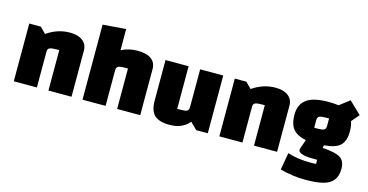

<svg xmlns="http://www.w3.org/2000/svg" viewBox="-82 -1053 3082 1606"><g transform="rotate(15 1459.0 -250.0)"><path d="M150 -500 200 -450Q293 -515 400 -515Q470 -515 510 -484.5Q550 -454 550 -400V0H350V-350H319Q285 -350 267.5 -342.5Q250 -335 250 -312V0H50V-500Z M845 -308V0H645V-650L845 -665V-482Q909 -515 987 -515Q1065 -515 1105 -484.5Q1145 -454 1145 -400V0H945V-350H914Q878 -350 861.5 -342.5Q845 -335 845 -308Z M1430 -500V-131H1461Q1497 -131 1513.5 -138.5Q1530 -146 1530 -173V-500H1730V0H1630L1572 -57Q1512 15 1401 15Q1312 15 1271 -23Q1230 -61 1230 -150V-500Z M1930 -500 1980 -450Q2073 -515 2180 -515Q2250 -515 2290 -484.5Q2330 -454 2330 -400V0H2130V-350H2099Q2065 -350 2047.5 -342.5Q2030 -335 2030 -312V0H1830V-500Z M2398 135 2424 -14Q2509 15 2623 15Q2657 15 2671 13V-22Q2582 -22 2554.5 -29.5Q2527 -37 2518.5 -44.5Q2510 -52 2508.5 -57Q2507 -62 2507 -71L2537 -157Q2465 -170 2427.5 -211Q2390 -252 2390 -339.5Q2390 -427 2449 -471Q2508 -515 2641 -515Q2689 -515 2726 -509L2813 -576L2918 -475L2861 -408Q2874 -373 2874 -318Q2874 -239 2834.5 -200.5Q2795 -162 2694 -154L2690 -130Q2798 -124 2842.5 -97.5Q2887 -71 2887 0Q2887 121 2770 150Q2712 165 2613.5 165Q2515 165 2398 135ZM2578 -340V-275H2609Q2645 -275 2661.5 -282.5Q2678 -290 2678 -317V-382H2647Q2611 -382 2594.5 -374.5Q2578 -367 2578 -340Z"/></g></svg>

Font: Myanmar Thuriya
Style: Regular
Weight: 400
Designer: Danh Hong
Foundry: Google Inc.
Version: Version 2.00 November 23, 2015